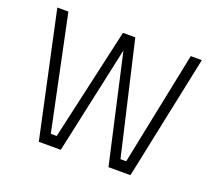

<svg xmlns="http://www.w3.org/2000/svg" viewBox="-118 -854 1125 1010"><g transform="rotate(20 444.5 -348.5)"><path d="M40 -697H102L235 -61H268L410 -690H479L625 -61H657L787 -697H849L703 0H580L444 -604L313 0H190Z"/></g></svg>

Font: TypoPRO Titillium Text
Style: 250 wt
Weight: 300
Designer: Accademia di Belle Arti di Urbino and others
Foundry: Accademia di Belle Arti di Urbino and others.
Version: Version 25.000